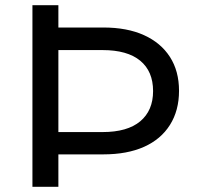

<svg xmlns="http://www.w3.org/2000/svg" viewBox="-20 -720 762 740"><path d="M181 -125V-211H375Q471 -211 520.5 -252.5Q570 -294 570 -369Q570 -445 520.5 -486Q471 -527 375 -527H181V-614H378Q470 -614 535 -584.5Q600 -555 635 -500.5Q670 -446 670 -370Q670 -294 635 -238.5Q600 -183 535 -154Q470 -125 378 -125ZM105 0V-700H205V0Z"/></svg>

Font: MOST Montserrat Medium
Style: Regular
Weight: 500
Designer: Julieta Ulanovsky
Foundry: Julieta Ulanovsky
Version: Version 8.000;March 11, 2024;FontCreator 15.0.0.2926 64-bit